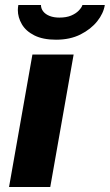

<svg xmlns="http://www.w3.org/2000/svg" viewBox="-20 -744 437 764"><path d="M16 0 109 -527H273L180 0ZM203 -586Q151 -586 117 -603Q83 -620 67 -647.5Q51 -675 51 -704Q51 -709 51.5 -714Q52 -719 53 -724H143Q143 -710 152 -698.5Q161 -687 177.5 -680.5Q194 -674 216 -674Q244 -674 263 -682Q282 -690 293.5 -702Q305 -714 308 -724H397Q392 -691 367 -659.5Q342 -628 300.5 -607Q259 -586 203 -586Z"/></svg>

Font: Archivo SemiBold ExtraBold
Style: Italic
Weight: 800
Italic angle: -10°
Version: Version 2.001